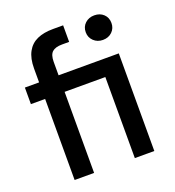

<svg xmlns="http://www.w3.org/2000/svg" viewBox="-131 -823 842 926"><g transform="rotate(-20 289.5 -360.0)"><path d="M94 0V-416H21V-501H94V-572Q94 -624 112 -657Q130 -690 163.5 -705Q197 -720 245 -720H297V-635H261Q226 -635 210 -620.5Q194 -606 194 -570V-501H503V0H403V-416H194V0ZM454 -588Q426 -588 407 -606Q388 -624 388 -651Q388 -679 407 -696.5Q426 -714 454 -714Q483 -714 501.5 -696.5Q520 -679 520 -651Q520 -624 501.5 -606Q483 -588 454 -588Z"/></g></svg>

Font: DMSans_18ptMedium
Style: Regular
Weight: 500
Designer: Colophon Foundry, Jonny Pinhorn
Foundry: Colophon Foundry
Version: Version 4.004;gftools[0.9.30]